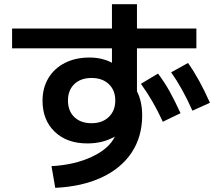

<svg xmlns="http://www.w3.org/2000/svg" viewBox="-20 -838 1040 921"><path d="M531 -183Q474 -150 399 -150Q301 -150 242.5 -206Q184 -262 184 -355Q184 -416 212 -463Q240 -510 291 -536Q342 -562 409 -562Q470 -562 517 -537V-606H38V-701H517V-818H637V-701H922V-606H637V-400Q662 -351 662 -284Q662 -183 612 -107Q562 -31 468 13Q374 57 245 63L227 -41Q338 -47 421 -86Q504 -125 531 -183ZM419 -247Q471 -247 502 -277Q533 -307 533 -356Q533 -405 502 -434.5Q471 -464 419 -464Q367 -464 336.5 -434.5Q306 -405 306 -356Q306 -306 336.5 -276.5Q367 -247 419 -247ZM738 -485Q769 -444 794 -399Q819 -354 846 -295L761 -254Q716 -353 656 -436ZM882 -536Q937 -458 987 -345L903 -307Q855 -415 801 -491Z"/></svg>

Font: Enso SemiBold
Style: Regular
Weight: 600
Designer: Coji Morishita
Foundry: UNDERFOREST DESIGN
Version: Version 1.000